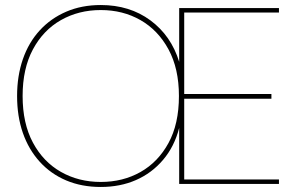

<svg xmlns="http://www.w3.org/2000/svg" viewBox="-20 -732 1188 764"><path d="M381 12Q305 12 243.5 -14Q182 -40 138 -88.5Q94 -137 71 -203Q48 -269 48 -350Q48 -430 71 -496.5Q94 -563 138 -611Q182 -659 243.5 -685.5Q305 -712 381 -712Q496 -712 578.5 -651Q661 -590 693 -486V-700H1090V-682H713V-358H1060V-339H713V-18H1090V0H693V-223Q674 -149 629 -96Q584 -43 521 -15.5Q458 12 381 12ZM381 -8Q469 -8 539 -47.5Q609 -87 650.5 -163Q692 -239 692 -350Q692 -459 650.5 -535.5Q609 -612 539 -652Q469 -692 381 -692Q293 -692 222.5 -652Q152 -612 111 -535.5Q70 -459 70 -350Q70 -241 111 -164.5Q152 -88 222.5 -48Q293 -8 381 -8Z"/></svg>

Font: DM Sans 18pt Thin
Style: Regular
Weight: 250
Designer: Colophon Foundry, Jonny Pinhorn
Foundry: Colophon Foundry
Version: Version 4.004;gftools[0.9.30]